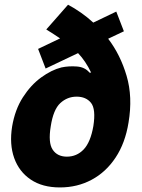

<svg xmlns="http://www.w3.org/2000/svg" viewBox="-20 -793 609 824"><path d="M511.7 -658.7 444.2 -626.8Q496.8 -557.9 523.4 -467.3Q550.1 -376.8 531.6 -267Q517.4 -179 476 -116.7Q434.7 -54.3 373.2 -21.5Q311.8 11.4 237.2 11.4Q161.9 11.4 111.9 -22.4Q61.8 -56.1 40.8 -115.1Q19.9 -174 32 -250Q44.4 -322.8 78.3 -375.5Q112.2 -428.3 156.6 -460.6Q201 -492.9 243.6 -503.6Q275.6 -510.3 310 -507.6Q344.5 -505 364 -481.5H371.1Q347.3 -531.2 315 -565L175.8 -498.9L143.5 -583.1L237.9 -628.2Q224.8 -637.1 210 -646.7Q195.3 -656.2 178.6 -666.5L272 -772.7Q300.1 -757.8 327.4 -738.6Q354.8 -719.5 380.3 -696L479 -743.3ZM267 -120.7Q309.3 -120.7 339 -151.6Q368.6 -182.5 380.7 -252.1Q392 -324.9 370.6 -351.6Q349.1 -378.2 308.9 -378.2Q268.8 -378.2 238.8 -350.5Q208.8 -322.8 197.8 -251.1Q186.1 -180.4 206.1 -150.6Q226.2 -120.7 267 -120.7Z"/></svg>

Font: Inter UI Extra Bold
Style: Italic
Weight: 800
Italic angle: 9.39999°
Designer: Rasmus Andersson
Foundry: rsms
Version: 3.2;8d6f07862